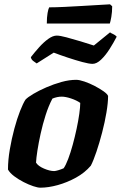

<svg xmlns="http://www.w3.org/2000/svg" viewBox="-20 -870 561 890"><path d="M167 0Q155 0 134 -7Q113 -14 89.5 -26Q66 -38 46 -53Q26 -68 17 -84Q17 -128 25.5 -177.5Q34 -227 46.5 -273.5Q59 -320 73 -355.5Q87 -391 98 -408Q108 -419 134 -434.5Q160 -450 194.5 -465Q229 -480 265 -490Q301 -500 333 -500Q348 -500 371.5 -492Q395 -484 419 -471.5Q443 -459 460.5 -446.5Q478 -434 481 -425Q481 -394 473.5 -349Q466 -304 453.5 -256Q441 -208 427 -166.5Q413 -125 401 -102Q373 -69 332 -46.5Q291 -24 247.5 -12Q204 0 167 0ZM231 -77Q237 -77 250.5 -81Q264 -85 275 -90Q285 -104 296 -133Q307 -162 317 -198.5Q327 -235 335 -272.5Q343 -310 347.5 -342Q352 -374 352 -393Q335 -405 309.5 -413.5Q284 -422 266 -422Q245 -422 223 -413Q205 -379 191.5 -336.5Q178 -294 168.5 -251Q159 -208 153.5 -172.5Q148 -137 147 -116Q157 -100 184 -88.5Q211 -77 231 -77ZM409 -574Q393 -574 361.5 -582.5Q330 -591 294 -603Q258 -615 229 -626L150 -576Q144 -580 134.5 -587Q125 -594 123 -605Q140 -627 161 -650.5Q182 -674 203.5 -689.5Q225 -705 243 -705Q258 -705 288 -697Q318 -689 353 -678.5Q388 -668 415 -659L490 -720Q495 -716 504.5 -712Q514 -708 521 -700Q506 -671 487.5 -642Q469 -613 448.5 -593.5Q428 -574 409 -574ZM197 -761Q197 -790 200.5 -809.5Q204 -829 208 -836Q238 -836 279 -838Q320 -840 362 -842.5Q404 -845 438.5 -847Q473 -849 490 -850L500 -841Q500 -814 496 -791.5Q492 -769 489 -761Z"/></svg>

Font: Texturina ExtraBold
Style: Italic
Weight: 800
Italic angle: -11°
Designer: Guillermo Torres Carreño
Foundry: Omnibus-Type
Version: Version 1.002; ttfautohint (v1.8.3)